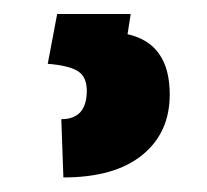

<svg xmlns="http://www.w3.org/2000/svg" viewBox="-20 -23 290 269"><path d="M217.8 109.4Q217.8 163.1 179.2 194.3Q140.6 225.6 68.8 225.6L65.9 144Q101.6 144 101.6 104Q101.6 84.5 89.1 76.7Q76.7 68.8 46.9 66.4L60.1 -3.4H163.1L158.7 24.9Q217.8 38.1 217.8 109.4Z"/></svg>

Font: RobotoCondensed-Bold
Style: Bold
Weight: 700
Designer: Google
Version: Version 2.001240; 2014